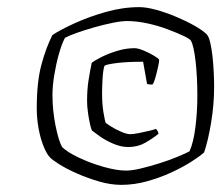

<svg xmlns="http://www.w3.org/2000/svg" viewBox="-20 -745 622 538"><path d="M320 -227Q290 -227 257.5 -236.5Q225 -246 195.5 -259Q166 -272 145.5 -285Q125 -298 119 -305Q110 -315 101.5 -336.5Q93 -358 88 -385.5Q83 -413 83 -442Q83 -515 96 -563.5Q109 -612 127 -647Q150 -662 189.5 -680Q229 -698 276.5 -711.5Q324 -725 371 -725Q390 -725 417.5 -717.5Q445 -710 473.5 -698Q502 -686 525 -673Q548 -660 559 -649Q565 -643 569 -626Q573 -609 575.5 -586.5Q578 -564 579 -541Q580 -518 580 -501Q580 -452 571.5 -401Q563 -350 552 -318Q540 -307 515.5 -291.5Q491 -276 459.5 -261.5Q428 -247 392 -237Q356 -227 320 -227ZM339 -333Q319 -333 297 -342.5Q275 -352 259 -363.5Q243 -375 238 -379Q235 -384 232 -398Q229 -412 226.5 -429.5Q224 -447 224 -462Q224 -494 228 -519.5Q232 -545 237 -569Q246 -576 265 -585.5Q284 -595 308.5 -602.5Q333 -610 357 -610Q367 -610 383.5 -603Q400 -596 413 -588Q426 -580 426 -577Q426 -571 422.5 -555.5Q419 -540 415 -526Q411 -512 407 -508Q403 -508 398.5 -508.5Q394 -509 392 -510L381 -572Q337 -572 308.5 -568.5Q280 -565 273 -561Q269 -551 267.5 -526Q266 -501 266 -485Q266 -453 270 -429.5Q274 -406 276 -401Q278 -399 290.5 -391Q303 -383 319 -376Q335 -369 345 -369Q353 -369 368.5 -372Q384 -375 398.5 -378.5Q413 -382 417 -384Q419 -382 421.5 -378Q424 -374 424 -370Q408 -357 387 -345Q366 -333 339 -333ZM333 -267Q350 -267 375 -273Q400 -279 427 -287.5Q454 -296 477 -305.5Q500 -315 511 -321Q522 -345 527.5 -388Q533 -431 533 -477Q533 -530 528 -573.5Q523 -617 515 -631Q512 -636 494 -644.5Q476 -653 449.5 -663Q423 -673 393 -679.5Q363 -686 336 -686Q320 -686 295.5 -681Q271 -676 244.5 -668.5Q218 -661 195.5 -653Q173 -645 162 -639Q153 -622 145 -593.5Q137 -565 132 -534.5Q127 -504 127 -479Q127 -436 135.5 -393.5Q144 -351 154 -333Q168 -319 200.5 -303.5Q233 -288 270 -277.5Q307 -267 333 -267Z"/></svg>

Font: Texturina 12pt Thin
Style: Italic
Weight: 250
Italic angle: -11°
Designer: Guillermo Torres Carreño
Foundry: Omnibus-Type
Version: Version 1.002